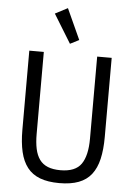

<svg xmlns="http://www.w3.org/2000/svg" viewBox="-62 -995 736 1054"><g transform="rotate(5 305.5 -468.5)"><path d="M158 -698V-246Q158 -199 165.5 -164Q173 -129 190 -105.5Q207 -82 235.5 -70.5Q264 -59 305 -59Q387 -59 419.5 -105.5Q452 -152 452 -246V-698H532V-262Q532 -192 520 -140.5Q508 -89 481.5 -55Q455 -21 411.5 -4.5Q368 12 305 12Q242 12 198.5 -4.5Q155 -21 128.5 -55Q102 -89 90 -140.5Q78 -192 78 -262V-698ZM200 -913 269 -949 346 -780 297 -755Z"/></g></svg>

Font: IBM Plex Sans Cond
Style: Regular
Weight: 400
Width: 3
Designer: Mike Abbink, Paul van der Laan, Pieter van Rosmalen
Foundry: Bold Monday
Version: Version 1.3